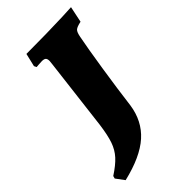

<svg xmlns="http://www.w3.org/2000/svg" viewBox="-242 -569 755 755"><g transform="rotate(-45 135.5 -191.5)"><path d="M104 -418Q104 -430 99 -434.5Q94 -439 82 -439Q72 -439 63 -438Q54 -437 51 -437L46 -447L59 -502L169 -503Q222 -504 261.5 -505.5Q301 -507 313 -508L299 -441Q275 -436 267.5 -429Q260 -422 256 -400Q246 -350 230.5 -250Q215 -150 205 -70Q194 6 141.5 53Q89 100 -16 125L-42 90L-39 79Q-2 55 18 33Q38 11 48.5 -19Q59 -49 66 -101L102 -399Q104 -415 104 -418Z"/></g></svg>

Font: Alegreya SC ExtraBold
Style: Italic
Weight: 800
Italic angle: -7°
Designer: Juan Pablo del Peral
Foundry: Huerta Tipografica
Version: Version 2.007; ttfautohint (v1.6)